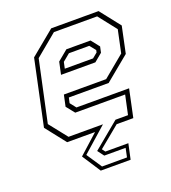

<svg xmlns="http://www.w3.org/2000/svg" viewBox="-133 -639 822 922"><g transform="rotate(-20 278.5 -178.0)"><path d="M224 183.5 162.5 89 261.5 0H119L38 -103L109 -437L234 -540H476L557 -437L528.5 -302L403.5 -199H200L194 -172L218 -141.5H487L457 0H372L264 89L276 105H393.5L376.5 183.5ZM236.5 167H364L373.5 121.5H264.5L240 89L374 -22H438L459 -120H204L170 -162.5L182.5 -220.5H398.5L508.5 -311.5L533 -427L461 -518.5H240L128.5 -426L61.5 -113.5L134 -22H310L184.5 89ZM202 -314 215.5 -377 268 -420.5H391.5L425 -378L418.5 -348L377.5 -314ZM229 -335.5H373.5L399 -356.5L401.5 -368L377 -398.5H273L236 -368Z"/></g></svg>

Font: Tourney Condensed ExtraLight
Style: Italic
Weight: 200
Width: 3
Italic angle: -12°
Designer: Tyler Finck
Foundry: Etcetera Type Co
Version: Version 1.010; ttfautohint (v1.8.3)